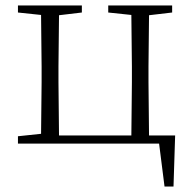

<svg xmlns="http://www.w3.org/2000/svg" viewBox="-20 -528 703 706"><path d="M46 0H565L585 158H618L624 -30H528L526 -226V-283L528 -472L613 -482V-508H378V-482L463 -473L465 -283V-226L463 -30H197L195 -226V-283L197 -472L281 -482V-508H46V-482L131 -473L133 -283V-226L131 -36L46 -27Z"/></svg>

Font: Noto Serif TC ExtraLight
Style: Regular
Weight: 200
Designer: Ryoko NISHIZUKA 西塚涼子 (kana & ideographs); Frank Grießhammer (Latin, Greek & Cyrillic); Wenlong ZHANG 张文龙 (bopomofo); San
Foundry: Adobe
Version: Version 2.001;hotconv 1.1.0;makeotfexe 2.6.0